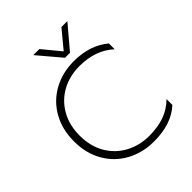

<svg xmlns="http://www.w3.org/2000/svg" viewBox="-255 -1071 1232 1232"><g transform="rotate(-45 361.0 -455.0)"><path d="M262 -925H317L417 -804L517 -925H571L439 -769H394ZM55 -349Q55 -457 102 -540Q149 -623 232 -668.5Q315 -714 419 -714Q563 -714 658 -635V-582Q567 -666 422 -666Q332 -666 260.5 -627Q189 -588 148 -516Q107 -444 107 -349Q107 -253 148.5 -181.5Q190 -110 262 -71Q334 -32 422 -32Q498 -32 558 -52.5Q618 -73 667 -121V-68Q578 15 419 15Q315 15 232 -30.5Q149 -76 102 -158.5Q55 -241 55 -349Z"/></g></svg>

Font: Prompt ExtraLight
Style: Regular
Weight: 275
Designer: Katatrad Team
Foundry: CadsonDemak
Version: Version 1.000